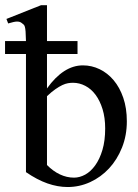

<svg xmlns="http://www.w3.org/2000/svg" viewBox="-29 -715 540 749"><path d="M381.3 -213.9Q381.3 -255.9 371.1 -289.1Q360.8 -322.3 343.8 -345.2Q326.7 -368.2 303.7 -380.1Q280.8 -392.1 255.4 -392.1Q246.6 -392.1 236.3 -390.4Q226.1 -388.7 214.1 -383.1Q202.1 -377.4 187.3 -367.2Q172.4 -356.9 154.3 -339.8V-71.3Q177.7 -47.4 204.6 -34.7Q231.4 -22 259.8 -22Q281.7 -22 303.5 -33.9Q325.2 -45.9 342.5 -70.1Q359.9 -94.2 370.6 -130.1Q381.3 -166 381.3 -213.9ZM465.8 -241.7Q465.8 -186.5 447 -139.4Q428.2 -92.3 396.5 -58.1Q364.7 -23.9 322.8 -4.6Q280.8 14.6 234.9 14.6Q196.3 14.6 156 0.5Q115.7 -13.7 72.3 -43.5V-504.4H-9.3V-554.7H72.3Q71.8 -579.1 70.8 -591.8Q69.8 -604.5 67.9 -610.8Q65.9 -617.2 63 -619.4Q60.1 -621.6 56.6 -624.5Q52.7 -627.9 48.1 -629.4Q43.5 -630.9 37.4 -630.9Q31.2 -630.9 22.9 -628.9Q14.6 -627 2.9 -623.5L-3.9 -641.1L131.3 -694.8H154.3V-554.7H273.4V-504.4H154.3V-370.1Q218.8 -460 294.4 -460Q328.6 -460 359.6 -445.1Q390.6 -430.2 414.3 -402.1Q438 -374 451.9 -333.5Q465.8 -293 465.8 -241.7Z"/></svg>

Font: Doulos SIL Viet
Style: Regular
Weight: 400
Designer: Walt Agee, Victor Gaultney, Peter Martin, Debbi Hosken, Becca Hirsbrunner
Foundry: SIL International
Version: Version 5.000